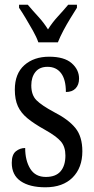

<svg xmlns="http://www.w3.org/2000/svg" viewBox="-20 -786 401 816"><path d="M173 10Q106 10 68 -16Q30 -42 30 -94Q30 -129 47.5 -143Q65 -157 87 -157Q87 -104 108.5 -69Q130 -34 175 -34Q217 -34 237.5 -58Q258 -82 258 -125Q258 -162 239 -184.5Q220 -207 170 -235Q125 -260 97 -283Q69 -306 56 -334.5Q43 -363 43 -405Q43 -473 83.5 -509Q124 -545 189 -545Q253 -545 284.5 -517.5Q316 -490 316 -452Q316 -426 301.5 -410.5Q287 -395 260 -395Q260 -448 239.5 -475Q219 -502 182 -502Q148 -502 130.5 -480Q113 -458 113 -423Q113 -382 135 -360Q157 -338 209 -310Q270 -279 300 -242.5Q330 -206 330 -143Q330 -73 288.5 -31.5Q247 10 173 10ZM143 -606Q135 -629 120 -655.5Q105 -682 89.5 -708Q74 -734 61 -753V-766H98Q119 -741 142.5 -715.5Q166 -690 184 -661Q202 -690 225.5 -715.5Q249 -741 270 -766H307V-753Q295 -734 279 -708Q263 -682 249 -655.5Q235 -629 226 -606Z"/></svg>

Font: Noto Serif Bengali ExtraCondensed
Style: Regular
Weight: 400
Width: 2
Designer: Juan Bruce, Universal Thirst, Indian Type Foundry and the Monotype Design Team.
Foundry: Monotype Imaging Inc.
Version: Version 2.003; ttfautohint (v1.8.4.7-5d5b)